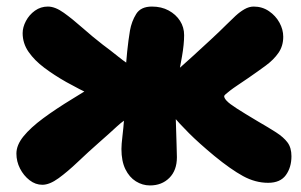

<svg xmlns="http://www.w3.org/2000/svg" viewBox="-20 -550 918 585"><path d="M797 7Q758 7 720.5 -13.5Q683 -34 633 -75Q586 -114 555.5 -144.5Q525 -175 508.5 -195.5Q492 -216 486 -224Q480 -233 476.5 -242.5Q473 -252 473 -263Q473 -283 485.5 -300Q498 -317 513 -330Q539 -353 567 -378.5Q595 -404 622.5 -429.5Q650 -455 671 -476Q685 -490 698 -502Q711 -514 725 -522Q739 -530 753 -530Q779 -530 799.5 -516Q820 -502 831.5 -481Q843 -460 843 -438Q843 -410 828.5 -389Q814 -368 789.5 -350Q765 -332 736 -312Q717 -299 703.5 -290Q690 -281 681 -274Q672 -267 667.5 -263Q663 -259 663 -257Q663 -251 671 -242.5Q679 -234 701.5 -219.5Q724 -205 766 -180Q799 -161 821.5 -146.5Q844 -132 856 -116Q868 -100 868 -74Q868 -40 851 -16.5Q834 7 797 7ZM109 13Q88 13 70 -1Q52 -15 41 -36.5Q30 -58 30 -82Q30 -108 51.5 -134.5Q73 -161 111.5 -189.5Q150 -218 201 -249Q239 -272 257 -283.5Q275 -295 283 -300.5Q291 -306 296 -308L332 -233Q324 -236 305 -242.5Q286 -249 255.5 -262.5Q225 -276 182 -300Q145 -321 115 -343.5Q85 -366 67 -392Q49 -418 49 -449Q49 -467 59 -486Q69 -505 86.5 -517.5Q104 -530 126 -530Q148 -530 174.5 -511Q201 -492 231.5 -465Q262 -438 293 -414Q316 -397 341.5 -376.5Q367 -356 389 -344L387 -201Q358 -185 336 -164.5Q314 -144 282 -116Q249 -87 217.5 -57Q186 -27 158.5 -7Q131 13 109 13ZM437 15Q414 15 394 2.5Q374 -10 362 -34.5Q350 -59 350 -96Q350 -110 353 -134.5Q356 -159 358.5 -192.5Q361 -226 361 -267Q361 -294 362.5 -326.5Q364 -359 367.5 -393Q371 -427 376 -457Q381 -485 395 -507.5Q409 -530 443 -530Q472 -530 494 -518Q516 -506 528.5 -486.5Q541 -467 541 -443Q541 -415 534.5 -378Q528 -341 521 -304Q514 -267 514 -239Q514 -228 515 -206Q516 -184 516.5 -158.5Q517 -133 518 -109.5Q519 -86 519 -71Q519 -31 496 -8Q473 15 437 15Z"/></svg>

Font: Shantell Sans ExtraBold
Style: Regular
Weight: 800
Designer: Stephen Nixon, Anya Danilova, Shantell Martin
Foundry: Arrow Type
Version: Version 1.011;[c5ecc13dd]